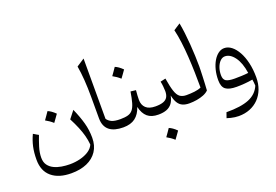

<svg xmlns="http://www.w3.org/2000/svg" viewBox="-130 -1142 2617 1820"><g transform="rotate(-20 1179.0 -232.0)"><path d="M595.9 46Q580.5 81.4 543 105.9Q505.5 130.3 455.4 142.8Q405.3 155.2 351.4 155.2Q310.6 155.2 269 148.4Q227.4 141.6 193 124.9Q158.5 108.3 137.3 79Q116.1 49.7 116.1 4.4Q116.1 -46.4 133.2 -101.6Q150.3 -156.9 169.6 -206.2L119.1 -236.4Q92.7 -180.1 80 -122.6Q67.4 -65.1 67.4 7Q67.4 121.2 139 180.8Q210.6 240.4 336.3 240.4Q426.9 240.4 494 211.2Q561 181.9 598.2 125.9Q635.4 69.9 635.4 -9.5Q635.4 -86.9 615.4 -159.6Q595.5 -232.3 557.3 -318.4L498.5 -243.6Q527.5 -188.1 547.7 -139.4Q567.9 -90.7 580 -45.6Q592 -0.4 595.9 46ZM323 -391.3Q309.7 -371.7 297 -353.4Q284.3 -335 270.8 -316.2Q290.5 -305.6 309.4 -292.5Q328.3 -279.3 344.9 -264Q358.8 -282.8 372 -301.3Q385.2 -319.8 398.1 -338.1Q377.2 -358.6 358.7 -371.6Q340.1 -384.6 323 -391.3Z M814.7 -742.5 735.4 -690.6Q746.7 -626.7 752.4 -548Q758.1 -469.2 758.1 -376.2V-161.3Q758.1 -118.7 770.8 -88.3Q783.5 -57.9 808 -38.3Q832.5 -18.7 867.5 -9.4Q902.6 0 947.3 0H947.8V-82.9H947.3Q889.1 -82.9 859.2 -97.2Q829.3 -111.5 814.7 -134.9Z M1065.4 -567.3Q1052.1 -547.8 1039.4 -529.4Q1026.7 -511.1 1013.1 -492.2Q1032.9 -481.7 1051.8 -468.5Q1070.7 -455.3 1087.2 -440Q1101.2 -458.8 1114.4 -477.4Q1127.6 -495.9 1140.4 -514.1Q1119.6 -534.6 1101.1 -547.6Q1082.5 -560.6 1065.4 -567.3ZM947.8 0Q1022.3 0 1068 -34.3Q1113.7 -68.7 1136.2 -137.2Q1152.3 -67.5 1191.9 -33.7Q1231.5 0 1301.4 0H1301.9V-82.9H1301.4Q1237 -82.9 1205.3 -113Q1173.6 -143 1173.6 -194.8Q1173.6 -214.2 1175 -238.5Q1176.5 -262.8 1179.2 -290.9L1126.2 -297.1Q1115.5 -230.1 1103.4 -188Q1091.3 -145.9 1072.8 -123Q1054.4 -100.1 1024.4 -91.5Q994.5 -82.9 947.8 -82.9Q940 -82.9 936.1 -75.3Q932.2 -67.6 932.2 -51V-31.9Q932.2 -15.3 936.1 -7.6Q940 0 947.8 0Z M1301.8 0Q1350.9 0 1385.3 -13.4Q1419.7 -26.9 1440.8 -55.7Q1461.9 -84.6 1470.9 -131Q1481.3 -82.6 1499.3 -53.8Q1517.4 -25 1545.4 -12.5Q1573.4 0 1613.6 0H1614.1V-82.9H1613.6Q1572.9 -82.9 1548.2 -101.4Q1523.6 -119.8 1508 -166.9Q1492.4 -214 1478.8 -298.8L1426 -286.7Q1430.4 -267.9 1433.7 -237.6Q1437 -207.3 1437 -187.9Q1437 -150.5 1423.3 -127.3Q1409.6 -104.1 1379.9 -93.5Q1350.2 -82.9 1301.8 -82.9Q1294 -82.9 1290.1 -75.3Q1286.2 -67.6 1286.2 -51V-31.9Q1286.2 -15.3 1290.1 -7.6Q1294 0 1301.8 0ZM1348.5 152Q1335.2 171.5 1322.5 189.9Q1309.8 208.2 1296.3 227Q1316 237.6 1334.9 250.8Q1353.8 263.9 1370.4 279.3Q1384.3 260.4 1397.5 241.9Q1410.7 223.4 1423.6 205.2Q1402.8 184.6 1384.2 171.6Q1365.6 158.7 1348.5 152Z M1783.4 -744.3 1715.4 -700.2Q1729.9 -640.3 1739.1 -568.1Q1748.4 -495.9 1753.4 -417.3Q1758.4 -338.7 1760.4 -259.2Q1762.4 -179.7 1762.4 -104.9Q1735.5 -92.2 1695.4 -87.5Q1655.2 -82.9 1614.3 -82.9Q1606.5 -82.9 1602.6 -75.3Q1598.7 -67.6 1598.7 -51V-31.9Q1598.7 -15.3 1602.6 -7.6Q1606.5 0 1614.3 0Q1651.7 0 1689.2 -6.3Q1726.6 -12.7 1758.7 -25.5Q1790.7 -38.4 1810 -58.3Q1812 -86.3 1813.8 -122.4Q1815.6 -158.4 1817 -194.4Q1818.5 -230.4 1819.2 -258Q1820 -285.7 1820 -297Q1820 -346.6 1817.6 -404.5Q1815.3 -462.5 1810.8 -522.9Q1806.2 -583.3 1799.4 -640.2Q1792.5 -697.1 1783.4 -744.3Z M2234.7 -80.7Q2201.8 -76.7 2165.3 -75.3Q2128.9 -73.9 2097.3 -73.9Q2034.6 -73.9 2009.5 -89.6Q1984.5 -105.3 1984.5 -148.3Q1984.5 -190.8 1997.4 -226.2Q2010.4 -261.6 2032 -282.8Q2053.6 -304.1 2079.8 -304.1Q2132.4 -304.1 2175.8 -245.4Q2219.2 -186.7 2234.7 -80.7ZM2012.2 273.6Q2074.5 273.6 2125.8 253Q2177.1 232.3 2214.4 194.1Q2251.7 155.8 2272.1 102.7Q2292.4 49.5 2292.4 -15.9Q2292.4 -94.9 2277 -161.5Q2261.5 -228.1 2234.5 -276.9Q2207.4 -325.7 2172.8 -352.6Q2138.3 -379.5 2099.6 -379.5Q2068.2 -379.5 2040 -358.8Q2011.7 -338.1 1990.1 -301.7Q1968.5 -265.3 1956.1 -216.9Q1943.8 -168.4 1943.8 -112.4Q1943.8 -45.7 1977.7 -19.8Q2011.5 6.1 2087.7 6.1Q2128.7 6.1 2170.2 2.6Q2211.8 -0.9 2250 -7.6Q2252.7 9.6 2254.4 23.9Q2256.1 38.2 2256.6 55.8Q2224.1 132.7 2142.4 166.3Q2060.7 199.9 1913.7 198.9L1895 252.5Q1914.3 258.8 1933.9 263.6Q1953.5 268.4 1973.5 271Q1993.5 273.6 2012.2 273.6Z"/></g></svg>

Font: Pinar-VF-FD
Style: Regular
Weight: 300
Designer: Amin Abedi
Version: Version 3.0